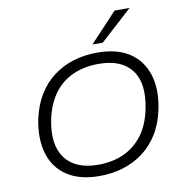

<svg xmlns="http://www.w3.org/2000/svg" viewBox="-99 -1033 1089 1135"><g transform="rotate(-10 446.0 -466.0)"><path d="M408 8Q290 8 215 -41Q140 -90 112.5 -178.5Q85 -267 108 -386Q126 -468 163.5 -529.5Q201 -591 255 -631.5Q309 -672 375.5 -692.5Q442 -713 518 -713Q638 -713 712 -664Q786 -615 814 -526.5Q842 -438 818 -320Q801 -237 763 -175.5Q725 -114 671 -73.5Q617 -33 550.5 -12.5Q484 8 408 8ZM412 -59Q496 -59 563.5 -89Q631 -119 677.5 -180Q724 -241 743 -334Q774 -485 713.5 -565.5Q653 -646 515 -646Q431 -646 363 -616.5Q295 -587 249 -526Q203 -465 183 -372Q153 -222 214 -140.5Q275 -59 412 -59ZM500 -765 664 -940H754L562 -765Z"/></g></svg>

Font: Nunito Sans 7pt SemiExpanded Light
Style: Italic
Weight: 300
Width: 6
Italic angle: -9°
Designer: Vernon Adams
Foundry: Vernon Adams
Version: Version 3.101;gftools[0.9.27]